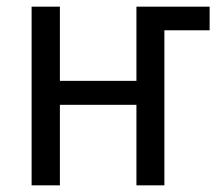

<svg xmlns="http://www.w3.org/2000/svg" viewBox="-20 -557 662 577"><path d="M160 0V-242H390V0H474V-466H610V-537H390V-314H160V-537H75V0Z"/></svg>

Font: Noto Sans UI SemiCondensed
Style: Regular
Weight: 400
Width: 4
Designer: Monotype Design Team
Foundry: Monotype Imaging Inc.
Version: 1.001